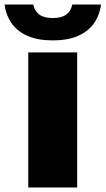

<svg xmlns="http://www.w3.org/2000/svg" viewBox="-69 -826 465 846"><path d="M55.5 0V-595H271V0ZM163.5 -648Q98 -648 52.8 -667.8Q7.5 -687.5 -17.5 -723Q-42.5 -758.5 -49 -806H77.5Q83.5 -777 104.2 -761.8Q125 -746.5 163.5 -746.5Q202.5 -746.5 223 -761.8Q243.5 -777 249.5 -806H376Q370 -758.5 344.8 -723Q319.5 -687.5 274.5 -667.8Q229.5 -648 163.5 -648Z"/></svg>

Font: Encode Sans SC Black
Style: Regular
Weight: 900
Version: Version 3.002